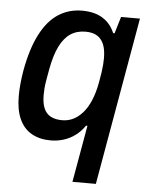

<svg xmlns="http://www.w3.org/2000/svg" viewBox="-52 -581 621 800"><g transform="rotate(5 258.5 -181.0)"><path d="M281 176 323 -62H317Q300 -37 277.5 -20.5Q255 -4 229 4Q203 12 175 12Q129 12 95.5 -7Q62 -26 44.5 -64.5Q27 -103 27 -161Q27 -185 29.5 -211.5Q32 -238 37 -268Q54 -361 85 -421Q116 -481 160 -509.5Q204 -538 259 -538Q312 -538 346 -516.5Q380 -495 396 -456H402L423 -526H502L379 176ZM216 -76Q240 -76 261 -86Q282 -96 300.5 -116.5Q319 -137 333 -169.5Q347 -202 355 -246Q360 -272 362.5 -290.5Q365 -309 366 -323Q367 -337 367 -348Q367 -383 358 -405.5Q349 -428 330.5 -440Q312 -452 281 -452Q245 -452 218.5 -434.5Q192 -417 173.5 -380Q155 -343 144 -284Q139 -256 135.5 -236Q132 -216 131 -201Q130 -186 130 -174Q130 -123 151 -99.5Q172 -76 216 -76Z"/></g></svg>

Font: Archivo SemiCondensed Medium
Style: Italic
Weight: 500
Width: 4
Italic angle: -10°
Designer: Hector Gatti
Foundry: Omnibus-Type
Version: Version 2.001